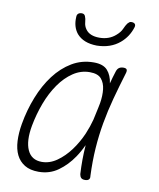

<svg xmlns="http://www.w3.org/2000/svg" viewBox="-88 -854 775 933"><g transform="rotate(10 300.0 -387.5)"><path d="M166 10Q124 10 97 -6.5Q70 -23 56 -51.5Q42 -80 40 -119.5Q38 -159 46 -205Q58 -275 83.5 -339.5Q109 -404 146 -453Q183 -502 231.5 -531Q280 -560 339 -560Q386 -560 407 -536Q428 -512 433 -474V-473Q441 -504 451 -535Q455 -548 463.5 -554Q472 -560 485 -560Q498 -560 501.5 -554Q505 -548 501 -535Q480 -466 463 -403Q446 -340 435 -278Q424 -216 419.5 -151.5Q415 -87 418 -14Q420 -2 414 4Q408 10 395 10Q382 10 376 4Q370 -2 368 -14Q364 -87 369 -152V-157Q354 -124 335 -96Q304 -50 262 -20Q220 10 166 10ZM173 -40Q212 -40 247.5 -65Q283 -90 311.5 -128.5Q340 -167 360 -213Q376 -251 385 -286Q391 -316 398 -346Q400 -358 403 -371Q409 -408 405.5 -439Q402 -470 385 -490Q368 -510 328 -510Q284 -510 246 -484.5Q208 -459 178 -416Q148 -373 127.5 -318.5Q107 -264 96 -205Q82 -128 102 -84Q122 -40 173 -40ZM216 -763Q216 -774 222.5 -779.5Q229 -785 240 -785Q247 -785 251 -782Q255 -779 257 -774Q262 -763 263.5 -744.5Q265 -726 276 -711Q296 -683 344 -683Q391 -683 423 -711Q443 -728 450.5 -745.5Q458 -763 466 -774Q471 -779 474.5 -782Q478 -785 485 -785Q496 -785 501.5 -779.5Q507 -774 504 -763Q489 -714 451 -682Q406 -644 338 -643Q272 -644 239 -682Q213 -714 216 -763Z"/></g></svg>

Font: Maple Mono Thin
Style: Italic
Weight: 250
Italic angle: -10°
Monospace: yes
Designer: subframe7536
Version: Version 7.000